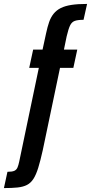

<svg xmlns="http://www.w3.org/2000/svg" viewBox="-99 -763 464 979"><path d="M-79 196 -61 113Q-37 113 -26 108Q-15 103 -10 91.5Q-5 80 -1 61L99 -417H50L70 -510H118L136 -593Q143 -626 151.5 -650.5Q160 -675 174.5 -693Q189 -711 211 -722Q233 -733 265.5 -738Q298 -743 345 -743L327 -662Q298 -662 282.5 -656.5Q267 -651 258.5 -633.5Q250 -616 241 -578L227 -510H295L275 -417H207L119 3Q107 57 96 92.5Q85 128 71.5 149Q58 170 38.5 180Q19 190 -9.5 193Q-38 196 -79 196Z"/></svg>

Font: Saira ExtraCondensed
Style: Bold Italic
Weight: 700
Width: 2
Italic angle: -12°
Designer: Hector Gatti with collaboration of the Omnibus-Type team
Foundry: Omnibus-Type
Version: Version 1.101